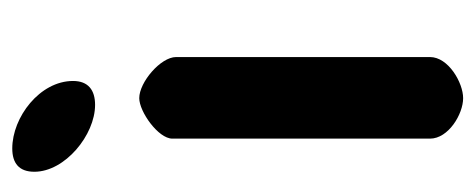

<svg xmlns="http://www.w3.org/2000/svg" viewBox="-251 -523 775 313"><g transform="rotate(-90 136.5 -366.5)"><path d="M133 -527C111 -527 67 -496 67 -473V-53C67 -23 107 1 133 1C158 1 200 -23 200 -53V-467C200 -492 159 -527 133 -527ZM13 -698C13 -648 73 -599 122 -599C146 -599 161 -610 161 -635C161 -689 102 -734 51 -734C27 -734 13 -723 13 -698Z"/></g></svg>

Font: Asimov Print
Style: Regular
Weight: 500
Designer: Google
Version: Version 2.000980: 2014